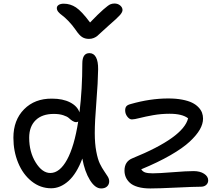

<svg xmlns="http://www.w3.org/2000/svg" viewBox="-20 -1062 1267 1092"><path d="M630.9 -1042Q650.4 -1042 663.6 -1030.8Q676.8 -1019.5 676.8 -1004.9Q676.8 -993.2 662.6 -976.6Q648.4 -960 596.2 -915Q580.6 -901.4 560.1 -882.1Q539.6 -862.8 532.5 -856.9Q525.4 -851.1 513.2 -845.9Q501 -840.8 485.8 -840.8Q462.9 -840.8 446.5 -851.6Q430.2 -862.3 411.1 -891.1Q390.6 -920.4 368.7 -942.9Q346.7 -965.3 333.5 -974.6Q320.3 -983.9 311.8 -994.1Q303.2 -1004.4 303.2 -1016.1Q303.2 -1027.3 314 -1034.2Q324.7 -1041 342.8 -1041Q379.9 -1041 412.1 -1019.8Q444.3 -998.5 492.2 -934.1Q539.6 -983.4 567.6 -1007.8Q595.7 -1032.2 606.7 -1037.1Q617.7 -1042 630.9 -1042ZM271 8.8Q209.5 8.8 159.9 -30.8Q110.4 -70.3 83.3 -136Q56.2 -201.7 56.2 -278.8Q56.2 -378.9 116.9 -440.4Q177.7 -502 275.9 -501Q337.4 -501 378.7 -479.7Q419.9 -458.5 432.1 -422.9Q448.2 -555.2 448.2 -701.2Q448.2 -759.8 488.8 -759.8Q513.2 -759.8 525.9 -736.3Q538.6 -712.9 538.1 -668Q537.1 -594.2 528.1 -482.4Q519 -370.6 519 -305.2Q519 -245.6 527.6 -200.4Q536.1 -155.3 548.1 -130.9Q560.1 -106.4 572 -89.4Q584 -72.3 592.5 -58.3Q601.1 -44.4 601.1 -30.8Q601.1 -13.2 589.1 -1.7Q577.1 9.8 555.2 9.8Q521 9.8 491.5 -37.8Q461.9 -85.4 448.2 -160.2Q416 -74.2 369.6 -32.7Q323.2 8.8 271 8.8ZM835 9.8Q793.5 9.8 763.7 1Q733.9 -7.8 718 -22.9Q702.1 -38.1 695.1 -55.2Q688 -72.3 688 -91.8Q688 -144 733.9 -162.1Q1023.4 -279.8 1049.8 -389.2Q1016.1 -415 944.8 -415Q896.5 -415 851.3 -407Q806.2 -398.9 774.9 -390.9Q743.7 -382.8 730 -382.8Q716.3 -382.8 704.1 -398.7Q691.9 -414.6 691.9 -434.1Q691.9 -449.2 698.7 -457.5Q705.6 -465.8 723.1 -470.2Q834 -502 937 -502Q981 -502 1015.6 -495.4Q1050.3 -488.8 1072.3 -478Q1094.2 -467.3 1108.6 -452.1Q1123 -437 1128.9 -421.1Q1134.8 -405.3 1134.8 -387.2Q1134.8 -357.4 1116.5 -325.2Q1098.1 -293 1058.8 -256.3Q1019.5 -219.7 949.2 -179.2Q878.9 -138.7 783.2 -99.1Q792 -85.4 806.9 -80.8Q821.8 -76.2 849.1 -76.2Q883.3 -76.2 961.9 -82.5Q1040.5 -88.9 1081.1 -88.9Q1117.7 -88.9 1140.9 -73.7Q1164.1 -58.6 1164.1 -36.1Q1164.1 -20.5 1152.8 -10.3Q1141.6 0 1122.1 0Q1084.5 0 983.2 4.9Q881.8 9.8 835 9.8ZM146 -278.8Q146 -197.3 183.1 -137.7Q220.2 -78.1 266.1 -78.1Q319.8 -78.1 361.3 -153.8Q402.8 -229.5 424.8 -371.1Q420.9 -367.2 414.1 -367.2Q402.8 -367.2 391.8 -374.5Q380.9 -381.8 371.6 -390.6Q362.3 -399.4 339.8 -406.7Q317.4 -414.1 286.1 -414.1Q219.2 -414.1 182.6 -378.2Q146 -342.3 146 -278.8Z"/></svg>

Font: Shantell Sans Normal
Style: Regular
Weight: 400
Designer: Stephen Nixon, Anya Danilova, Shantell Martin
Foundry: Arrow Type
Version: Version 1.006;[559af2be0]